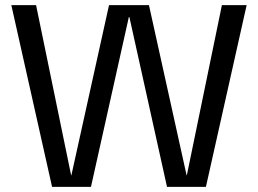

<svg xmlns="http://www.w3.org/2000/svg" viewBox="-20 -725 1001 745"><path d="M182 0 24 -705H120L256 -45H257L403 -705H558L704 -45H705L841 -705H937L779 0H628L482 -659H480L333 0Z"/></svg>

Font: TikTok Sans 24pt
Style: Regular
Weight: 400
Version: Version 4.000